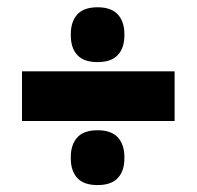

<svg xmlns="http://www.w3.org/2000/svg" viewBox="-20 -580 554 541"><path d="M42 -239V-379H472V-239ZM255 -58.5Q216 -58.5 197.8 -78.5Q179.5 -98.5 179.5 -133.5V-137.5Q179.5 -172.5 197.8 -192.8Q216 -213 255 -213Q293.5 -213 312 -192.8Q330.5 -172.5 330.5 -137.5V-133.5Q330.5 -98.5 312 -78.5Q293.5 -58.5 255 -58.5ZM255 -405Q216 -405 197.8 -425Q179.5 -445 179.5 -480V-484Q179.5 -519 197.8 -539.2Q216 -559.5 255 -559.5Q293.5 -559.5 312 -539.2Q330.5 -519 330.5 -484V-480Q330.5 -445 312 -425Q293.5 -405 255 -405Z"/></svg>

Font: Anek Bangla ExtraBold
Style: Regular
Weight: 800
Designer: Sulekha Rajkumar (Bangla), Yesha Goshar (Latin)
Foundry: Ek Type
Version: Version 1.003